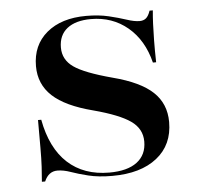

<svg xmlns="http://www.w3.org/2000/svg" viewBox="-40 -468 545 521"><g transform="rotate(-5 232.5 -207.5)"><path d="M246 11.3Q208.1 11.3 180.6 4.4Q153.2 -2.4 133.9 -9.3Q114.5 -16.1 98.4 -16.1Q74.2 -16.1 62.9 10.5H54Q55.6 -8.9 56.9 -30.2Q58.1 -51.6 58.1 -81.9Q58.1 -112.1 58.1 -157.3H66.9Q81.5 -79 125.4 -38.7Q169.4 1.6 238.7 1.6Q287.9 1.6 314.1 -18.1Q340.3 -37.9 340.3 -74.2Q340.3 -108.9 310.1 -130.2Q279.8 -151.6 209.7 -170.2Q134.7 -189.5 100 -221.8Q65.3 -254 65.3 -303.2Q65.3 -360.5 105.2 -394Q145.2 -427.4 212.9 -427.4Q246.8 -427.4 273.8 -421Q300.8 -414.5 321.4 -407.7Q341.9 -400.8 356.5 -400.8Q366.9 -400.8 373.8 -406.5Q380.6 -412.1 385.5 -426.6H394.4Q392.7 -408.9 391.9 -389.9Q391.1 -371 390.7 -346Q390.3 -321 391.1 -285.5H382.3Q366.9 -347.6 325 -382.7Q283.1 -417.7 225 -417.7Q183.1 -417.7 160.1 -399.6Q137.1 -381.5 137.1 -347.6Q137.1 -314.5 165.7 -294.4Q194.4 -274.2 270.2 -254Q344.4 -234.7 378.2 -202.8Q412.1 -171 412.1 -121Q412.1 -58.9 367.7 -23.8Q323.4 11.3 246 11.3Z"/></g></svg>

Font: Playfair 144pt SemiExpanded SemiBold
Style: Regular
Weight: 600
Width: 6
Designer: Claus Eggers Sørensen
Foundry: Claus Eggers Sørensen
Version: Version 2.203